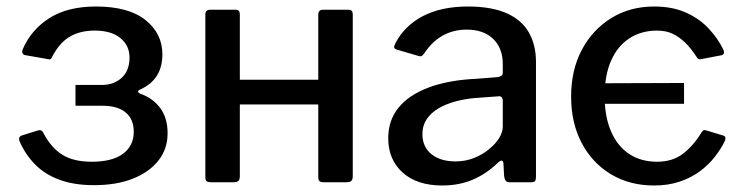

<svg xmlns="http://www.w3.org/2000/svg" viewBox="-20 -560 2288 590"><path d="M269 9Q208 9 163 -7.5Q118 -24 88 -54.5Q58 -85 40 -126Q35 -140 48 -144L96 -159Q108 -163 113 -152Q137 -106 171.5 -84.5Q206 -63 262 -63Q325 -63 358 -87.5Q391 -112 391 -155Q391 -194 366 -214.5Q341 -235 296 -235H212V-299H293Q330 -299 354 -321Q378 -343 378 -383Q378 -420 350 -443Q322 -466 271 -466Q227 -466 195.5 -448Q164 -430 141 -387Q137 -375 129 -378L55 -391Q51 -393 49 -397Q47 -401 50 -409Q76 -469 132 -504.5Q188 -540 275 -540Q375 -540 427 -498.5Q479 -457 479 -393Q479 -355 462.5 -328Q446 -301 411 -285Q405 -283 404.5 -279Q404 -275 411 -272Q449 -259 472 -228.5Q495 -198 495 -150Q495 -103 467.5 -67.5Q440 -32 389.5 -11.5Q339 9 269 9Z M717 -516V-19Q717 -8 712.5 -4Q708 0 697 0H629Q618 0 614.5 -3.5Q611 -7 611 -16V-515Q611 -530 625 -530H705Q717 -530 717 -516ZM1064 -516V-19Q1064 -8 1059.5 -4Q1055 0 1044 0H976Q965 0 961.5 -3.5Q958 -7 958 -16V-515Q958 -530 972 -530H1052Q1064 -530 1064 -516ZM649 -239Q635 -239 635 -251V-304Q635 -315 648 -315H1011Q1024 -315 1024 -304V-251Q1024 -239 1010 -239Z M1510 -60Q1475 -26 1433 -8Q1391 10 1339 10Q1261 10 1217 -30Q1173 -70 1173 -135Q1173 -190 1204.5 -229Q1236 -268 1297 -291Q1358 -314 1445 -318L1509 -323Q1516 -324 1520.5 -327Q1525 -330 1525 -338V-363Q1525 -412 1495.5 -440.5Q1466 -469 1414 -469Q1374 -469 1341 -451Q1308 -433 1283 -395Q1279 -390 1276 -388Q1273 -386 1266 -388L1198 -408Q1193 -410 1191.5 -413.5Q1190 -417 1195 -427Q1223 -481 1279.5 -510.5Q1336 -540 1418 -540Q1490 -540 1536.5 -519.5Q1583 -499 1605 -460.5Q1627 -422 1627 -370V-17Q1627 -7 1624 -3.5Q1621 0 1612 0H1545Q1537 0 1533.5 -5.5Q1530 -11 1529 -20L1527 -58Q1525 -74 1510 -60ZM1525 -249Q1525 -266 1511 -264L1457 -260Q1417 -258 1384 -249.5Q1351 -241 1327.5 -227Q1304 -213 1291 -193.5Q1278 -174 1278 -148Q1278 -109 1305.5 -86.5Q1333 -64 1380 -64Q1410 -64 1436.5 -74.5Q1463 -85 1482 -101Q1503 -118 1514 -136Q1525 -154 1525 -171V-249Z M1791 -241V-304L2082 -305V-241ZM1990 -540Q2046 -540 2087.5 -521.5Q2129 -503 2157.5 -472.5Q2186 -442 2203 -407Q2209 -393 2196 -390L2133 -378Q2125 -376 2120 -386Q2103 -412 2085.5 -429Q2068 -446 2047.5 -456Q2027 -466 1999 -466Q1951 -466 1914.5 -442.5Q1878 -419 1858 -374Q1838 -329 1838 -265Q1838 -201 1858 -155.5Q1878 -110 1914 -86.5Q1950 -63 1999 -63Q2046 -63 2078 -87Q2110 -111 2137 -155Q2140 -159 2142.5 -160Q2145 -161 2151 -159L2204 -143Q2212 -140 2208 -128Q2196 -103 2176.5 -78Q2157 -53 2130.5 -33.5Q2104 -14 2069 -2Q2034 10 1990 10Q1915 10 1857.5 -24.5Q1800 -59 1767.5 -120.5Q1735 -182 1735 -263Q1735 -345 1768 -407Q1801 -469 1858.5 -504.5Q1916 -540 1990 -540Z"/></svg>

Font: Libre Franklin Medium
Style: Regular
Weight: 500
Designer: Pablo Impallari, Rodrigo Fuenzalida, Nhung Nguyen
Foundry: Impallari Type
Version: Version 3.000